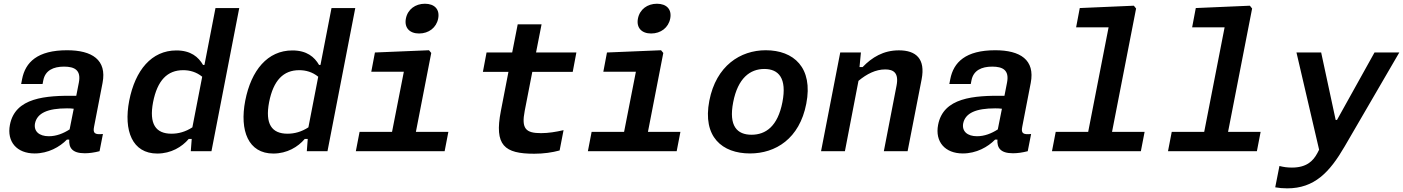

<svg xmlns="http://www.w3.org/2000/svg" viewBox="-20 -808 7498 1026"><path d="M338.5 -539.5C180 -539.5 115.5 -475.5 98 -385L93 -359H207.5L211.5 -379.5C222 -432 265.5 -452 322 -452C378.5 -452 414 -433.5 401.5 -367.5L387.5 -296C221.5 -298.5 61 -286.5 33 -141C15.5 -50 70.5 12 165 12C237.5 12 299 -22.5 337.5 -62H350C347.5 -20 364 11 433 11C456.5 11 482.5 7.5 512 0L530 -92C485.5 -87.5 476 -96.5 482.5 -130L528 -365C552 -488.5 471.5 -539.5 338.5 -539.5ZM167 -148.5C178.5 -204.5 236 -229 338 -229C350.5 -229 362.5 -228.5 374 -227L352 -116.5C318 -94.5 280.5 -80 241 -80C189 -80 159.5 -106.5 167 -148.5Z M670.5 -270C639.5 -109.5 687 12.5 820.5 12.5C894 12.5 952.5 -23 988.5 -65.5H1004.5L999.5 0H1110L1258.5 -765H1131.5L1072.5 -461H1065C1040.5 -503.5 999.5 -538.5 922.5 -538.5C790 -538.5 702.5 -433 670.5 -270ZM798 -262C821 -379 874.5 -433 959 -433C994.5 -433 1030 -423 1060.5 -398L1008 -127.5C971 -103.5 933.5 -93.5 896.5 -93.5C811.5 -93.5 776 -146 798 -262Z M1290.5 -270C1259.5 -109.5 1307 12.5 1440.5 12.5C1514 12.5 1572.5 -23 1608.5 -65.5H1624.5L1619.5 0H1730L1878.5 -765H1751.5L1692.5 -461H1685C1660.5 -503.5 1619.5 -538.5 1542.5 -538.5C1410 -538.5 1322.5 -433 1290.5 -270ZM1418 -262C1441 -379 1494.5 -433 1579 -433C1614.5 -433 1650 -423 1680.5 -398L1628 -127.5C1591 -103.5 1553.5 -93.5 1516.5 -93.5C1431.5 -93.5 1396 -146 1418 -262Z M1881.5 0H2356L2376 -103.5H2202.5L2284.5 -525L2272.5 -539.5L1983.5 -527.5L1964 -424.5H2138L2075 -103.5H1901.5ZM2219.5 -629C2271 -629 2312 -660 2321.5 -709C2331 -758 2302 -788 2250.5 -788C2199.5 -788 2158.5 -758 2149 -709C2139.5 -660 2168.5 -629 2219.5 -629Z M2835 13.5C2884 13.5 2930.5 7 2970.5 -4L2991.5 -112.5C2950.5 -103 2910 -96.5 2871.5 -96.5C2790.5 -96.5 2765 -119 2784 -216L2824.5 -424H3040.5L3060 -527.5H2844.5L2874 -678H2746.5L2717 -527.5H2580L2560.5 -424H2697L2656.5 -215C2620.5 -30.5 2675.5 13.5 2835 13.5Z M3121.5 0H3596L3616 -103.5H3442.5L3524.5 -525L3512.5 -539.5L3223.5 -527.5L3204 -424.5H3378L3315 -103.5H3141.5ZM3459.5 -629C3511 -629 3552 -660 3561.5 -709C3571 -758 3542 -788 3490.5 -788C3439.5 -788 3398.5 -758 3389 -709C3379.5 -660 3408.5 -629 3459.5 -629Z M4288.5 -253.5C4326.5 -447 4221 -539.5 4072 -539.5C3936.5 -539.5 3807 -457 3770.5 -270C3733 -76.5 3839 12 3988 12C4124 12 4252.5 -66.5 4288.5 -253.5ZM4161 -262C4136 -133.5 4072.5 -88 3996 -88C3919.5 -88 3873 -133.5 3898 -262C3923 -390.5 3988 -439.5 4064.5 -439.5C4140.5 -439.5 4186 -390.5 4161 -262Z M4830 0 4905 -384.5C4926 -493.5 4875.5 -539 4783.5 -539C4700.5 -539 4639.5 -501.5 4589.5 -449.5H4573L4580.5 -527.5H4470L4367.5 0H4495L4567.5 -376C4612 -413 4659.5 -437 4710.5 -437C4754.5 -437 4784 -419 4771 -351L4703 0Z M5298.5 -539.5C5140 -539.5 5075.5 -475.5 5058 -385L5053 -359H5167.5L5171.5 -379.5C5182 -432 5225.5 -452 5282 -452C5338.5 -452 5374 -433.5 5361.5 -367.5L5347.5 -296C5181.5 -298.5 5021 -286.5 4993 -141C4975.5 -50 5030.5 12 5125 12C5197.5 12 5259 -22.5 5297.5 -62H5310C5307.5 -20 5324 11 5393 11C5416.5 11 5442.5 7.5 5472 0L5490 -92C5445.5 -87.5 5436 -96.5 5442.5 -130L5488 -365C5512 -488.5 5431.5 -539.5 5298.5 -539.5ZM5127 -148.5C5138.5 -204.5 5196 -229 5298 -229C5310.5 -229 5322.5 -228.5 5334 -227L5312 -116.5C5278 -94.5 5240.5 -80 5201 -80C5149 -80 5119.5 -106.5 5127 -148.5Z M5601.5 0H6076.5L6096.5 -103.5H5922.5L6051 -762.5L6039 -777.5L5750 -765L5730.5 -662H5904L5795 -103.5H5621.5Z M6221.5 0H6696.5L6716.5 -103.5H6542.5L6671 -762.5L6659 -777.5L6370 -765L6350.5 -662H6524L6415 -103.5H6241.5Z M6794.5 193C6814.5 196.5 6834.5 198.5 6858.5 198.5C7004 198.5 7085 113 7165.5 -25.5L7457.5 -527.5H7325L7124.5 -167H7117.5L7040 -527.5H6908L7029 -8L7019.5 10.5C6996.5 53.5 6961 87.5 6883.5 87.5C6859 87.5 6838 84.5 6817 79Z"/></svg>

Font: Monaspace Neon SemiBold
Style: Italic
Weight: 600
Italic angle: -11°
Designer: Riley Cran & the Lettermatic Team
Foundry: Lettermatic
Version: Version 1.200 (Monaspace Neon)